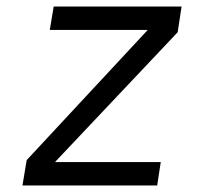

<svg xmlns="http://www.w3.org/2000/svg" viewBox="-20 -570 640 590"><path d="M49 0H463L474 -72H149L526 -471L538 -550H145L133 -478H434L62 -78Z"/></svg>

Font: JetBrains Mono Light
Style: Italic
Weight: 336
Italic angle: -9°
Monospace: yes
Designer: Philipp Nurullin, Konstantin Bulenkov
Foundry: JetBrains
Version: Version 2.305